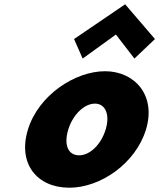

<svg xmlns="http://www.w3.org/2000/svg" viewBox="-20 -860 742 895"><path d="M325.2 -678 365.3 -587 520.3 -699 606.6 -587 702.4 -678 563.4 -840ZM110.2 -256C159.1 -416 329.3 -528 469.5 -528C607.5 -528 709.3 -416 660.4 -256C612.1 -98 448.5 15 303.5 15C151.3 15 61.8 -98 110.2 -256ZM298.2 -256C276.8 -186 296.5 -136 348.9 -136C399.2 -136 451 -186 472.4 -256C494.1 -327 470.7 -377 422.6 -377C373.8 -377 319.9 -327 298.2 -256Z"/></svg>

Font: Hussar
Style: BdSuprConOblThree
Weight: 700
Foundry: Cannot Into Space Fonts
Version: Version 2.00